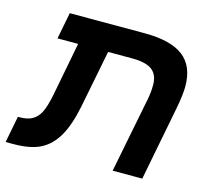

<svg xmlns="http://www.w3.org/2000/svg" viewBox="-110 -716 919 825"><g transform="rotate(15 349.0 -303.0)"><path d="M587.9 0H456.1L522 -334Q528.8 -367.2 528.8 -400.9Q528.8 -445.3 501.5 -466.6Q474.1 -487.8 411.1 -487.8H305.2L254.9 -231.9Q237.8 -147 209 -96.7Q180.2 -46.4 135.5 -23.2Q90.8 0 13.2 0H-20L2.9 -118.2H11.2Q44.9 -118.2 66.4 -130.1Q87.9 -142.1 101.3 -167.5Q114.7 -192.9 126 -249L171.9 -487.8H80.1L103 -606H436Q552.7 -606 608.4 -563.2Q664.1 -520.5 664.1 -430.2Q664.1 -393.6 651.9 -330.1Z"/></g></svg>

Font: Liberation Sans
Style: Bold Italic
Weight: 700
Italic angle: -12°
Designer: Steve Matteson
Foundry: Ascender Corporation
Version: Version 2.1.5